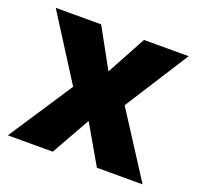

<svg xmlns="http://www.w3.org/2000/svg" viewBox="-94 -594 716 695"><g transform="rotate(20 264.0 -246.5)"><path d="M3 0 165 -246 8 -493H183L266 -342L348 -493H520L363 -247L522 0H346L260 -149L176 0Z"/></g></svg>

Font: SUSE Thin ExtraBold
Style: Regular
Weight: 800
Version: Version 1.000